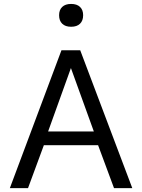

<svg xmlns="http://www.w3.org/2000/svg" viewBox="-20 -970 733 990"><path d="M30.8 0 296.9 -710.9H393.6L662.1 0H567.9L485.8 -221.2H206.1L124.5 0ZM228 -292H463.9L345.7 -619.1ZM346.7 -832Q316.9 -832 300.8 -847.7Q284.7 -863.3 284.7 -891.6Q284.7 -918.9 300.8 -934.3Q316.9 -949.7 346.7 -949.7Q376.5 -949.7 392.6 -934.3Q408.7 -918.9 408.7 -891.6Q408.7 -863.3 392.6 -847.7Q376.5 -832 346.7 -832Z"/></svg>

Font: Comme
Style: Regular
Weight: 400
Designer: Vernon Adams
Foundry: Vernon Adams
Version: Version 1.000;gftools[0.9.27]